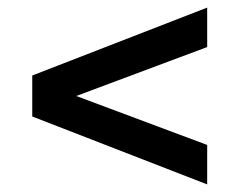

<svg xmlns="http://www.w3.org/2000/svg" viewBox="-20 -603 630 506"><path d="M526 -583 65 -404V-296L526 -117V-221L181 -350L526 -479Z"/></svg>

Font: Montserrat Lite SemiBold
Style: Regular
Weight: 600
Designer: Julieta Ulanovsky
Foundry: Julieta Ulanovsky
Version: Version 7.200;PS 007.200;hotconv 1.0.88;makeotf.lib2.5.64775